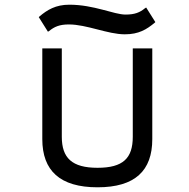

<svg xmlns="http://www.w3.org/2000/svg" viewBox="-20 -786 806 817"><path d="M275 -766C217 -766 181 -744 148 -716L145 -713L184 -651L189 -654C211 -672 233 -682 273 -682C349 -682 439 -640 511 -640C571 -640 604 -661 638 -689L641 -692L602 -754L597 -751C575 -733 554 -724 514 -724C465 -724 380 -766 275 -766ZM545 -204C545 -113 504 -72 395 -72C286 -72 243 -114 243 -204V-580H160V-194C160 -60 235 11 395 11C555 11 628 -60 628 -194V-580H545Z"/></svg>

Font: Charger Monospace
Style: Regular
Weight: 400
Designer: Jasper
Foundry: Cannot Into Space Fonts
Version: Version 0.980